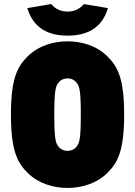

<svg xmlns="http://www.w3.org/2000/svg" viewBox="-20 -916 667 948"><path d="M313 12C380 12 456 -8 511 -63C560 -112 593 -169 593 -350C593 -531 560 -588 511 -637C456 -692 380 -712 314 -712C247 -712 171 -692 116 -637C67 -588 34 -531 34 -350C34 -169 67 -112 116 -63C171 -8 247 12 313 12ZM313 -171C296 -171 280 -178 269 -192C255 -209 248 -229 248 -350C248 -471 255 -491 269 -508C280 -522 296 -529 314 -529C331 -529 347 -522 358 -508C372 -491 379 -471 379 -350C379 -229 372 -209 358 -192C347 -178 331 -171 313 -171ZM314 -740C435 -740 490 -799 513 -876L394 -896C373 -870 345 -859 314 -859C282 -859 254 -870 233 -896L115 -876C138 -799 193 -740 314 -740Z"/></svg>

Font: Finlandica Black
Style: Regular
Weight: 900
Designer: Niklas Ekholm, Juho Hiilivirta, Jaakko Suomalainen
Foundry: Helsinki Type Studio
Version: Version 2.000;Glyphs 3.2 (3202)